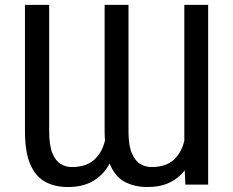

<svg xmlns="http://www.w3.org/2000/svg" viewBox="-20 -747 943 777"><path d="M423.7 -85.2Q400.2 -41.2 358.5 -15.6Q316.8 9.9 254.3 9.9Q201.7 9.9 162.8 -11.4Q123.9 -32.7 102.5 -82Q81 -131.4 81 -215.9V-727.3H179V-215.9Q179 -157.7 192.3 -126.2Q205.6 -94.8 226.4 -82.9Q247.2 -71 269.9 -71Q329.2 -71 361.3 -100.7Q393.5 -130.3 404.8 -177.9Q403.4 -196 403.4 -215.9V-727.3H500V-215.9Q500 -157.7 513.7 -126.2Q527.3 -94.8 548.5 -82.9Q569.6 -71 592.3 -71Q651.6 -71 683.2 -100.5Q714.8 -130 725.9 -177.6V-727.3H822.4V0H730.1L727.6 -57.5Q703.5 -25.9 666.2 -8Q628.9 9.9 576.7 9.9Q523.8 9.9 484.2 -11.5Q444.6 -33 423.7 -85.2Z"/></svg>

Font: Inter Zeller
Style: Regular
Weight: 400
Designer: Rasmus Andersson; Joe Bland
Foundry: zeller
Version: Version 3.015;git-dec3a8cb1